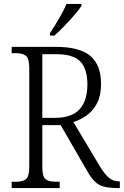

<svg xmlns="http://www.w3.org/2000/svg" viewBox="-20 -951 626 971"><path d="M39 0V-32H62Q95 -32 111.5 -45Q128 -58 128 -108V-605Q128 -655 111.5 -668.5Q95 -682 62 -682H39V-714H263Q382 -714 436.5 -668.5Q491 -623 491 -527Q491 -469 471.5 -430.5Q452 -392 420 -368.5Q388 -345 351 -334L482 -115Q507 -73 529 -53.5Q551 -34 580 -34H586V0H576Q531 0 504 -7.5Q477 -15 458 -34.5Q439 -54 418 -91L287 -318H194V-108Q194 -58 210 -45Q226 -32 260 -32H282V0ZM258 -355Q343 -355 382.5 -398.5Q422 -442 422 -524Q422 -601 387 -639Q352 -677 264 -677H194V-355ZM233 -784Q255 -817 278.5 -857Q302 -897 316 -931H392V-921Q381 -904 357 -876Q333 -848 305.5 -819.5Q278 -791 255 -771H233Z"/></svg>

Font: Noto Serif Hebrew SemiCondensed Light
Style: Regular
Weight: 300
Width: 4
Designer: Monotype Design Team
Foundry: Monotype Imaging Inc.
Version: Version 2.004; ttfautohint (v1.8.4.7-5d5b)